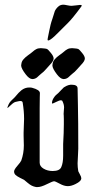

<svg xmlns="http://www.w3.org/2000/svg" viewBox="-20 -797 381 806"><path d="M280.3 -772.5Q285.2 -772.5 298.8 -774.4Q312.5 -776.4 316.4 -776.4Q323.2 -776.4 323.2 -773.4L321.3 -769.5Q283.2 -717.8 263.7 -699.2Q258.8 -694.3 248 -683.6Q237.3 -672.9 228.5 -664.1Q219.7 -655.3 210 -646Q200.2 -636.7 192.9 -631.8Q185.5 -627 182.6 -627Q179.7 -627 179.7 -630.9Q179.7 -634.8 180.7 -637.7Q183.6 -651.4 186.5 -666.5Q189.5 -681.6 192.4 -693.4Q195.3 -705.1 200.2 -718.8Q202.1 -723.6 205.1 -734.4Q208 -745.1 210 -750Q211.9 -754.9 216.8 -761.2Q221.7 -767.6 228.5 -772.5Q236.3 -777.3 246.1 -777.3Q251 -777.3 262.2 -774.9Q273.4 -772.5 280.3 -772.5ZM320.1 -524.4Q314.9 -519.3 304.3 -506.8Q293.7 -494.4 284.2 -487.8Q280.5 -484.9 275.4 -480.1Q270.3 -475.3 267 -472.4Q263.7 -469.5 258.5 -467.3Q253.4 -465.1 247.6 -465.1H246.1Q233.6 -465.8 219 -484.9Q200 -509.8 200 -522.2Q200 -523.7 200.3 -525.1Q200.7 -526.6 200.7 -528.1Q201.4 -534.7 204 -539.8Q206.5 -544.9 211.3 -549.7Q216.1 -554.4 218.6 -557Q221.2 -559.6 228.9 -565.1Q236.6 -570.6 239.5 -572.8Q241.7 -574.2 247.2 -579Q252.7 -583.7 255.2 -585.6Q257.8 -587.4 262.2 -590Q266.6 -592.5 271 -593.6Q275.4 -594.7 280.5 -594.7H284.2Q304.7 -593.3 308.7 -591.4Q312.7 -589.6 324.5 -575Q336.2 -561 336.2 -551.5Q336.2 -540.5 320.1 -524.4ZM189 -524.4Q183.8 -519.3 173.2 -506.8Q162.6 -494.4 153.1 -487.8Q149.4 -484.9 144.3 -480.1Q139.2 -475.3 135.9 -472.4Q132.6 -469.5 127.4 -467.3Q122.3 -465.1 116.5 -465.1H115Q102.5 -465.8 87.9 -484.9Q68.8 -509.8 68.8 -522.2Q68.8 -523.7 69.2 -525.1Q69.6 -526.6 69.6 -528.1Q70.3 -534.7 72.9 -539.8Q75.4 -544.9 80.2 -549.7Q85 -554.4 87.5 -557Q90.1 -559.6 97.8 -565.1Q105.5 -570.6 108.4 -572.8Q110.6 -574.2 116.1 -579Q121.6 -583.7 124.1 -585.6Q126.7 -587.4 131.1 -590Q135.5 -592.5 139.9 -593.6Q144.3 -594.7 149.4 -594.7H153.1Q173.6 -593.3 177.6 -591.4Q181.6 -589.6 193.4 -575Q205.1 -561 205.1 -551.5Q205.1 -540.5 189 -524.4ZM131.8 -11.7Q121.1 -13.7 113.3 -17.6Q105.5 -21.5 95.7 -29.8Q85.9 -38.1 81.1 -42Q77.1 -43.9 64.5 -50.3Q51.8 -56.6 45.4 -62.5Q39.1 -68.4 39.1 -77.1Q39.1 -85 52.7 -100.6Q66.4 -116.2 69.3 -123Q80.1 -153.3 80.1 -186.5Q80.1 -192.4 79.6 -206.1Q79.1 -219.7 79.1 -227.5V-240.2Q81.1 -289.1 81.1 -297.9Q81.1 -330.1 75.2 -366.2Q74.2 -373 65.4 -373Q61.5 -373 53.7 -371.1Q45.9 -369.1 44.9 -369.1Q40 -368.2 32.2 -361.8Q24.4 -355.5 18.6 -349.6Q12.7 -343.8 11.7 -343.8Q10.7 -343.8 11.7 -347.7Q16.6 -361.3 21 -367.2Q25.4 -373 30.8 -377.9Q36.1 -382.8 40 -386.7Q41 -387.7 47.4 -395Q53.7 -402.3 58.1 -407.2Q62.5 -412.1 69.8 -418Q77.1 -423.8 85.4 -426.8Q93.8 -429.7 102.5 -429.7Q110.4 -429.7 114.3 -428.7Q147.5 -419.9 147.5 -406.2Q147.5 -404.3 147 -388.2Q146.5 -372.1 146.5 -342.8V-114.3Q146.5 -98.6 163.1 -88.9Q179.7 -79.1 201.2 -79.1Q230.5 -79.1 237.3 -95.7Q245.1 -113.3 245.1 -143.6V-176.8V-192.4Q248 -242.2 248 -275.4Q248 -287.1 248 -296.9Q248 -306.6 247.6 -312Q247.1 -317.4 247.1 -318.4Q247.1 -324.2 248 -333Q249 -341.8 249 -345.7Q249 -358.4 242.2 -372.1Q241.2 -376 235.4 -376Q229.5 -376 215.8 -369.1Q202.1 -362.3 200.2 -362.3Q198.2 -362.3 198.2 -364.3Q198.2 -374 204.6 -384.8Q210.9 -395.5 217.8 -400.4L224.6 -406.2Q225.6 -407.2 235.4 -417.5Q245.1 -427.7 248 -430.2Q251 -432.6 259.3 -436.5Q267.6 -440.4 276.4 -441.4H280.3Q305.7 -441.4 305.7 -425.8Q305.7 -419.9 307.1 -356Q308.6 -292 308.6 -172.9Q308.6 -159.2 307.1 -139.6Q305.7 -120.1 305.7 -111.3Q305.7 -95.7 308.6 -78.1Q309.6 -75.2 315.4 -64.9Q321.3 -54.7 321.3 -48.8Q321.3 -36.1 296.9 -24.4Q279.3 -15.6 264.6 -15.6Q249 -15.6 230.5 -25.9Q211.9 -36.1 207 -36.1Q201.2 -36.1 176.8 -23.9Q152.3 -11.7 137.7 -11.7Z"/></svg>

Font: Isabella
Style: Medium
Weight: 500
Designer: John Stracke
Version: Version 001.202